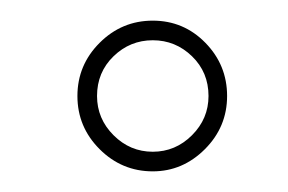

<svg xmlns="http://www.w3.org/2000/svg" viewBox="-20 -446 279 186"><path d="M128 -280Q98 -280 76.5 -301.5Q55 -323 55 -353Q55 -383 76.5 -404.5Q98 -426 128 -426Q158 -426 179 -404.5Q200 -383 200 -353Q200 -323 178.5 -301.5Q157 -280 128 -280ZM128 -299Q150 -299 166 -315Q182 -331 182 -353Q182 -376 166 -391.5Q150 -407 128 -407Q106 -407 90 -391.5Q74 -376 74 -353Q74 -331 90 -315Q106 -299 128 -299Z"/></svg>

Font: The Nautigal
Style: Regular
Weight: 400
Designer: Robert E. Leuschke
Foundry: Robert E. Leuschke
Version: Version 1.100; ttfautohint (v1.8.3)